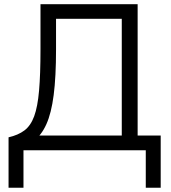

<svg xmlns="http://www.w3.org/2000/svg" viewBox="-20 -720 819 920"><path d="M563.5 0V-630H248.5V-483.5Q248.5 -351.5 237.2 -264.5Q226 -177.5 202.2 -124.8Q178.5 -72 140.8 -44.2Q103 -16.5 50 -3.5L21 -62Q67 -72.5 97 -95Q127 -117.5 143.8 -163Q160.5 -208.5 167.2 -286Q174 -363.5 174 -483.5V-700H639.5V0ZM21 179.5V-62L87 -57L121.5 -70.5H750V179.5H678.5V0H92.5V179.5Z"/></svg>

Font: Geologica Roman ExtraLight
Style: Regular
Weight: 250
Designer: Sindre Bremnes, Frode Helland
Foundry: Monokrom Skriftforlag AS
Version: Version 1.010;gftools[0.9.28]